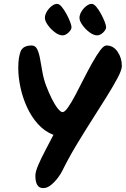

<svg xmlns="http://www.w3.org/2000/svg" viewBox="-20 -981 647 988"><path d="M302 -404Q313 -404 330.5 -429Q348 -454 368.5 -493Q389 -532 411 -575.5Q433 -619 455 -658Q477 -697 495.5 -722Q514 -747 528 -747Q563 -747 585 -715Q607 -683 607 -642Q607 -621 585.5 -580.5Q564 -540 529.5 -484.5Q495 -429 454 -365Q413 -301 372.5 -233.5Q332 -166 300 -101Q294 -88 278.5 -67Q263 -46 243 -29.5Q223 -13 202 -13Q162 -13 162 -77Q162 -97 177 -132Q192 -167 214 -208.5Q236 -250 255 -287Q209 -305 175 -343Q141 -381 118.5 -430.5Q96 -480 85 -532.5Q74 -585 74 -631Q74 -685 86 -716Q98 -747 143 -747Q162 -747 171.5 -727.5Q181 -708 186.5 -676.5Q192 -645 198.5 -609Q205 -573 217 -541Q231 -504 246.5 -473Q262 -442 277 -423Q292 -404 302 -404ZM348 -841Q348 -828 332.5 -813.5Q317 -799 302 -799Q284 -799 263 -814.5Q242 -830 226.5 -851.5Q211 -873 211 -889Q211 -904 220.5 -920.5Q230 -937 245 -949Q260 -961 274 -961Q285 -961 297.5 -946Q310 -931 321.5 -910Q333 -889 340.5 -869.5Q348 -850 348 -841ZM526 -841Q526 -828 510.5 -813.5Q495 -799 480 -799Q462 -799 441 -814.5Q420 -830 404.5 -851.5Q389 -873 389 -889Q389 -904 398.5 -920.5Q408 -937 423 -949Q438 -961 452 -961Q463 -961 475.5 -946Q488 -931 499.5 -910Q511 -889 518.5 -869.5Q526 -850 526 -841Z"/></svg>

Font: Kalam Variable Light
Style: Regular
Weight: 300
Designer: Lipi Raval, Jonny Pinhorn
Foundry: Indian Type Foundry
Version: Version 3.000